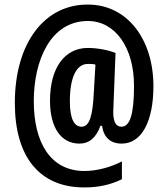

<svg xmlns="http://www.w3.org/2000/svg" viewBox="-20 -738 735 841"><path d="M652 -361C652 -564 539 -718 365 -718C175 -719 45 -550 45 -287C45 -51 153 83 349 83C413 83 465 71 514 47V-31C466 -6 405 11 350 11C200 11 128 -115 128 -295C128 -473 201 -646 365 -646C484 -646 567 -531 567 -362C567 -234 548 -183 512 -183C490 -183 476 -201 476 -247C476 -257 477 -279 478 -299L486 -506C451 -520 403 -528 365 -528C264 -528 199 -442 199 -297C199 -178 248 -109 328 -109C371 -109 401 -135 420 -187H427C434 -137 463 -109 513 -109C600 -109 652 -205 652 -361ZM286 -294C286 -398 314 -458 365 -458C378 -458 389 -458 398 -455L391 -334C386 -229 372 -183 337 -183C305 -183 286 -218 286 -294Z"/></svg>

Font: Noto Sans Gujarati ExtraCondensed SemiBold
Style: Regular
Weight: 600
Width: 2
Designer: Jelle Bosma - Monotype Design Team, Universal Thirst
Foundry: Monotype Imaging Inc.
Version: Version 2.106